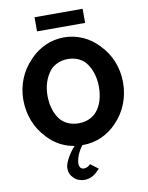

<svg xmlns="http://www.w3.org/2000/svg" viewBox="-133 -1137 1178 1526"><g transform="rotate(-10 456.0 -374.0)"><path d="M255 -932 256 -931H642L643 -932V-1044L642 -1045H256L255 -1044ZM314 -613 315 -614C349 -649 397 -672 456 -672C515 -672 562 -652 597 -615L598 -614V-613C641 -563 663 -487 663 -413C663 -339 645 -263 598 -212C564 -176 517 -154 456 -154C394 -154 346 -176 312 -212C268 -263 248 -339 248 -413C248 -486 269 -558 314 -612ZM174 -102 180 -95C230 -41 295 -2 373 14L391 18L385 25C383 27 380 29 379 30C351 64 303 134 303 183C303 217 314 239 330 255L337 263C359 287 395 297 422 297C474 297 509 270 529 249L537 241C542 236 545 234 549 229L486 181C486 181 483 184 481 187H480V188C472 195 455 207 434 207C425 207 416 204 408 197H407L406 195C402 189 396 178 396 165C396 104 435 46 450 26L454 22H458C566 22 661 -23 731 -96L737 -103C812 -180 858 -290 858 -413C858 -535 812 -643 737 -720L731 -727C660 -802 563 -847 456 -847C350 -847 254 -802 182 -727L175 -719C100 -642 53 -534 53 -413C53 -289 99 -179 174 -102ZM180 -98H179Z"/></g></svg>

Font: Hussar Woodtype
Style: SeBd
Weight: 900
Foundry: Cannot Into Space Fonts
Version: Version 1.07